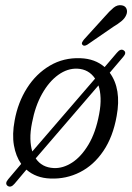

<svg xmlns="http://www.w3.org/2000/svg" viewBox="-20 -674 506 734"><path d="M9 36.5Q-2.5 27.5 11.5 11L61 -47.5Q40.5 -76.5 33.2 -118.5Q26 -160.5 36 -213.5Q48.5 -282.5 83.2 -337.2Q118 -392 170.5 -423Q223 -454 287.5 -451.5Q343.5 -449.5 380 -417.5L427 -472.5Q441.5 -490 453.5 -481Q465 -472.5 451 -456.5L399.5 -396Q445 -334 426 -230.5Q412 -151 375.2 -96.8Q338.5 -42.5 285.8 -15.8Q233 11 172.5 8.5Q117.5 6.5 81 -25.5L35.5 28.5Q21.5 45 9 36.5ZM102.5 -205Q95.5 -170.5 96.2 -143Q97 -115.5 103.5 -95L343.5 -373.5Q319.5 -409.5 275.5 -411.5Q238 -413 202.8 -387.8Q167.5 -362.5 141 -315.5Q114.5 -268.5 102.5 -205ZM186 -31.5Q221 -30 255.8 -52.5Q290.5 -75 318.2 -121.2Q346 -167.5 359 -237.5Q365.5 -271.5 364.5 -299Q363.5 -326.5 356.5 -347.5L116.5 -68.5Q140 -33.5 186 -31.5ZM380 -610Q399 -632 414.2 -644.5Q429.5 -657 446.5 -653.5Q459.5 -651 463.8 -640Q468 -629 462.5 -616.5Q457 -603.5 444.2 -593Q431.5 -582.5 413 -571.5L313.5 -503Q300.5 -495.5 295 -503Q291.5 -507 294.2 -512.5Q297 -518 301.5 -523.5Z"/></svg>

Font: Fraunces 72pt SuperSoft Light
Style: Italic
Weight: 300
Italic angle: -16°
Version: Version 1.000;[b76b70a41]